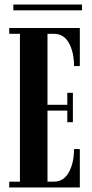

<svg xmlns="http://www.w3.org/2000/svg" viewBox="-20 -823 404 843"><path d="M20.5 0V-25.5H67.5V-674.5H20.5V-700H330.5V-533H305Q305 -594 282.5 -634.2Q260 -674.5 217.5 -674.5H188.5V-363H275.5V-415.5H300V-286.5H275.5V-337.5H188.5V-25.5H217Q259.5 -25.5 282.2 -66.5Q305 -107.5 305 -168.5H330.5V0ZM38.5 -777.5V-803H340V-777.5Z"/></svg>

Font: Imbue 50pt
Style: Bold
Weight: 700
Designer: Tyler Finck
Foundry: Etcetera Type Company
Version: Version 1.102; ttfautohint (v1.8.3)